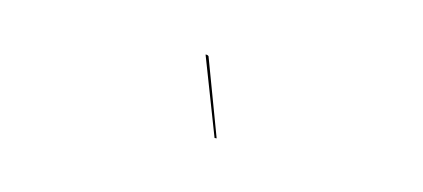

<svg xmlns="http://www.w3.org/2000/svg" viewBox="-27 -374 399 181"><g transform="rotate(10 172.5 -283.0)"><path d="M182 -245H184L163 -320Q162 -321 161 -321Q160 -321 160 -321Z"/></g></svg>

Font: Cormorant Infant Medium
Style: Regular
Weight: 500
Designer: Christian Thalmann (Catharsis Fonts)
Version: Version 3.000